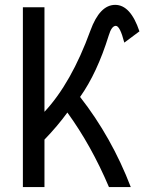

<svg xmlns="http://www.w3.org/2000/svg" viewBox="-20 -762 626 782"><path d="M73.2 0V-732.4H161.1V-306.6Q270.5 -423.8 348.1 -637.2Q386.2 -742.2 449.2 -742.2Q511.7 -742.2 547.9 -634.3L486.3 -588.4Q468.8 -656.7 451.7 -656.7Q434.6 -656.7 422.9 -617.7Q375.5 -464.8 306.2 -367.2Q434.6 -203.1 512.7 0H423.8Q351.6 -169.9 254.4 -303.7Q214.8 -249 161.1 -193.4V0Z"/></svg>

Font: Consola Mono
Style: Book
Weight: 400
Monospace: yes
Designer: Wojciech Kalinowski "wmk69" (wmk69@o2.pl)
Foundry: Wojciech Kalinowski "wmk69" (wmk69@o2.pl)
Version: Version 2.1.0